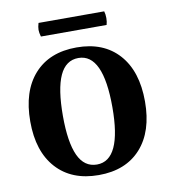

<svg xmlns="http://www.w3.org/2000/svg" viewBox="-77 -726 715 806"><g transform="rotate(-10 280.0 -322.5)"><path d="M35 -257Q35 -386 99.5 -458Q164 -530 280 -530Q395 -530 459.5 -458Q524 -386 524 -257Q524 -129 459.5 -57.5Q395 14 280 14Q165 14 100 -57.5Q35 -129 35 -257ZM385 -257Q385 -485 280 -485Q226 -485 200 -428Q174 -371 174 -257Q174 -144 200 -87.5Q226 -31 280 -31Q385 -31 385 -257ZM421 -659Q425 -646 425 -630Q425 -614 421 -601H141Q136 -618 136 -630Q136 -642 141 -659Z"/></g></svg>

Font: Arima Madurai Black
Style: Regular
Weight: 900
Designer: Joana Correia and Natanael Gama
Foundry: NDISCOVER
Version: Version 1.019